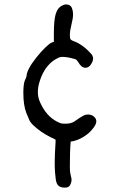

<svg xmlns="http://www.w3.org/2000/svg" viewBox="-20 -740 540 879"><path d="M227.5 -547.9ZM226.6 -585.9Q226.6 -645.5 234.4 -673.8Q243.2 -705.1 265.6 -714.8Q274.4 -719.7 280.8 -719.7Q287.1 -719.7 293 -718.3Q298.8 -716.8 303.2 -712.4Q307.6 -708 309.6 -702.1Q314.5 -689.5 314.5 -674.8Q314.5 -656.2 307.1 -627.4Q299.8 -598.6 299.8 -579.1Q299.8 -562.5 304.2 -558.6Q308.6 -554.7 319.3 -550.8Q330.1 -546.9 337.9 -542.5Q345.7 -538.1 354.5 -532.2Q371.1 -520.5 382.8 -508.8Q394.5 -497.1 399.4 -491.2Q406.2 -481.4 406.2 -471.7Q406.2 -461.9 399.4 -450.2Q388.7 -429.7 371.1 -429.7Q352.5 -429.7 337.9 -456.1L332 -463.9Q330.1 -465.8 328.1 -467.8Q321.3 -470.7 294.9 -476.6Q278.3 -479.5 269 -479.5Q259.8 -479.5 255.9 -478.5Q252 -477.5 249.5 -476.6Q247.1 -475.6 243.7 -473.6Q240.2 -471.7 236.3 -469.7Q218.8 -460 206.1 -446.3Q174.8 -415 159.2 -359.4Q153.3 -338.9 153.3 -314.5Q154.3 -292 163.1 -272.5Q191.4 -208 242.2 -182.6Q255.9 -175.8 261.2 -174.8Q266.6 -173.8 282.2 -173.8Q302.7 -173.8 318.4 -182.6Q325.2 -186.5 342.8 -199.2Q361.3 -211.9 373 -214.8Q377.9 -215.8 384.3 -215.8Q390.6 -215.8 398.9 -212.9Q407.2 -210 412.1 -204.1Q420.9 -196.3 420.9 -183.6Q420.9 -168.9 400.4 -145.5Q385.7 -127.9 362.8 -113.8Q339.8 -99.6 315.4 -93.8Q307.6 -92.8 303.7 -91.8Q299.8 -51.8 299.8 21.5Q299.8 30.3 300.3 40.5Q300.8 50.8 304.2 64Q307.6 77.1 307.6 83Q307.6 90.8 305.7 94.7Q301.8 109.4 294.9 114.3Q288.1 119.1 276.4 119.1Q250 119.1 241.2 101.6Q237.3 94.7 235.4 82Q233.4 69.3 231.9 48.8Q230.5 28.3 230.5 4.9Q230.5 -32.2 234.4 -89.8Q234.4 -91.8 234.4 -93.8Q234.4 -100.6 234.4 -100.6Q228.5 -104.5 212.9 -111.3Q165 -134.8 130.9 -168Q116.2 -182.6 112.3 -195.3Q108.4 -206.1 100.6 -222.7Q86.9 -257.8 86.9 -314.5Q86.9 -318.4 86.9 -322.3Q87.9 -359.4 94.2 -372.6Q100.6 -385.7 101.6 -391.6Q102.5 -420.9 145.5 -475.6Q169.9 -505.9 186.5 -521.5Q203.1 -537.1 209 -541Q219.7 -547.9 226.6 -547.9Q226.6 -558.6 226.6 -585.9Z"/></svg>

Font: JasonHandwriting2
Style: SemiBold
Weight: 600
Version: Version 1.04.7